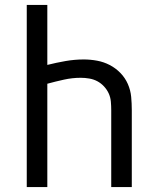

<svg xmlns="http://www.w3.org/2000/svg" viewBox="-20 -755 640 775"><path d="M88 0V-735H171V-493Q207 -502 244 -508.5Q281 -515 318 -515Q345 -515 372 -510Q399 -505 423 -492.5Q447 -480 466 -460.5Q485 -441 496 -416Q507 -391 509.5 -364Q512 -337 512 -310V0H429V-310Q429 -327 427.5 -344.5Q426 -362 419 -377.5Q412 -393 400 -406Q388 -419 373 -427Q358 -435 340.5 -438Q323 -441 306 -441Q272 -441 238 -433.5Q204 -426 171 -417V0Z"/></svg>

Font: Iosevka Fixed Extended
Style: Regular
Weight: 400
Width: 7
Monospace: yes
Designer: Belleve Invis
Foundry: Belleve Invis
Version: Version 24.1.1; ttfautohint (v1.8.4)